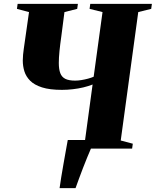

<svg xmlns="http://www.w3.org/2000/svg" viewBox="-20 -763 800 986"><path d="M286 203Q289 181 294.2 148.5Q299.5 116 305.8 80.2Q312 44.5 318 11.5Q324 -21.5 328 -44H456.5L447 0Q438 20.5 427.5 46.2Q417 72 406.2 99.8Q395.5 127.5 385.8 154Q376 180.5 368 203ZM322 0 326 -25 416.5 -41.5 455.5 -329Q434 -320.5 408 -314.2Q382 -308 353.8 -304.8Q325.5 -301.5 298 -301.5Q235.5 -301.5 195.8 -314.2Q156 -327 134.8 -348.5Q113.5 -370 105.2 -396.8Q97 -423.5 97 -452Q97 -467 98.5 -482.2Q100 -497.5 102 -511.5L129 -701L67 -717.5L70.5 -743H380L376.5 -717.5L311 -701L295 -577.5Q289 -535.5 285.5 -500.8Q282 -466 282 -439.5Q282 -407.5 289.5 -387.5Q297 -367.5 315.2 -358.2Q333.5 -349 366 -349Q381 -349 398 -351.8Q415 -354.5 431.8 -359Q448.5 -363.5 461 -369L506.5 -701L440 -717.5L443.5 -743H760L756.5 -717.5L690 -701L600 -41.5L662 -25L658.5 0Z"/></svg>

Font: Merriweather 120pt Black
Style: Italic
Weight: 900
Italic angle: -7.8°
Version: Version 2.101